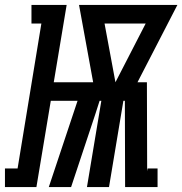

<svg xmlns="http://www.w3.org/2000/svg" viewBox="-77 -755 736 775"><path d="M-57 0V-75H-6L90 -660H50V-735H192L140 -423H299L242 -735H639L478 -423H516L517 -64L519 -75H559V0H428L427 -348H421L363 0H274L332 -348H325L308 -295L210 0H120L236 -348H128L70 0ZM389 -423 511 -660H345Z"/></svg>

Font: Iosevka Curly Slab Extended
Style: Bold Italic
Weight: 700
Width: 7
Italic angle: -9°
Monospace: yes
Designer: Belleve Invis
Foundry: Belleve Invis
Version: Version 11.0.0; ttfautohint (v1.8.3)